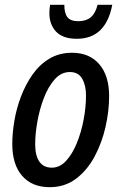

<svg xmlns="http://www.w3.org/2000/svg" viewBox="-20 -767 503 797"><path d="M186 10Q113 10 72 -37Q31 -84 31 -169Q31 -213 39.5 -264.5Q48 -316 67 -366Q86 -416 115 -457.5Q144 -499 185 -523.5Q226 -548 279 -548Q351 -548 392 -500.5Q433 -453 433 -368Q433 -306 418 -240Q403 -174 372.5 -117Q342 -60 295.5 -25Q249 10 186 10ZM195 -71Q228 -71 254 -99Q280 -127 298.5 -172Q317 -217 327 -269.5Q337 -322 337 -371Q337 -413 321 -440.5Q305 -468 270 -468Q234 -468 207 -437.5Q180 -407 162 -360Q144 -313 135 -261.5Q126 -210 126 -168Q126 -121 143.5 -96Q161 -71 195 -71ZM299 -606Q241 -606 213 -635.5Q185 -665 185 -712Q185 -731 188 -747H247Q247 -712 260 -695.5Q273 -679 305 -679Q337 -679 356.5 -695Q376 -711 385 -747H446Q419 -606 299 -606Z"/></svg>

Font: Noto Sans Condensed Medium
Style: Italic
Weight: 500
Width: 3
Italic angle: -12°
Designer: Monotype Design Team
Foundry: Monotype Imaging Inc.
Version: Version 2.013; ttfautohint (v1.8.4.7-5d5b)